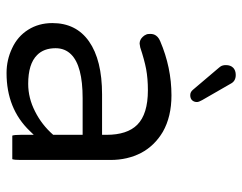

<svg xmlns="http://www.w3.org/2000/svg" viewBox="-97 -642 743 589"><g transform="rotate(90 274.5 -347.5)"><path d="M237.3 -62.5Q175.8 -62.5 148.9 -89.8Q127.9 -110.4 127.9 -146.5Q127.9 -175.3 147 -194.3Q182.1 -229.5 281.2 -229.5H393.6V-139.2Q362.8 -104 321.8 -83.5Q280.8 -62.5 237.3 -62.5ZM468.3 -13.7Q470.7 -20 470.7 -39.1V-315.4Q470.7 -366.7 449.2 -408.7Q427.2 -450.2 384.3 -475.6Q337.9 -502 272.5 -502Q187 -502 106 -467.3Q90.8 -460.9 85.9 -448.7Q84 -442.9 84 -437.5Q84 -432.1 84.5 -429.2Q85 -426.3 86.4 -423.8Q88.4 -418.5 93.3 -413.6Q102.1 -404.3 113.8 -404.3L125.5 -406.2Q163.6 -418.9 191.9 -424.3Q221.2 -429.7 256.8 -429.7Q330.1 -429.7 362.8 -397Q393.6 -366.2 393.6 -302.7V-289.1H269.5Q164.1 -289.1 106.9 -249Q50.8 -209.5 50.8 -136.7Q50.8 -94.7 71.3 -62.3Q91.8 -29.8 127.9 -13.2Q163.6 3.9 204.1 3.9Q313.5 3.9 381.8 -67.4L393.6 -79.6V-39.1Q393.6 -20 396 -13.7ZM255.4 -567.9Q262.2 -559.6 272 -559.6Q282.2 -559.6 287.6 -565.4Q293 -571.3 293 -580.1Q293 -585.9 287.1 -596.2L236.8 -683.6Q229 -699.2 210 -699.2Q195.8 -699.2 187.7 -691.2Q179.7 -683.1 179.7 -668.9Q179.7 -658.7 184.1 -652.3Q185.5 -650.4 187.5 -647.9Z"/></g></svg>

Font: YuPearl-Light
Style: Light
Weight: 300
Designer: Max Yao
Foundry: Max-Everyday
Version: Version 1.011; ttfautohint (v1.8.3)